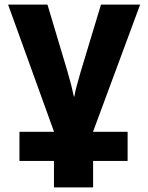

<svg xmlns="http://www.w3.org/2000/svg" viewBox="-20 -569 640 829"><path d="M64 126V0H213V-1L15 -549H185L272 -258Q280 -231 287.5 -201.5Q295 -172 299 -152H301Q304 -172 312 -201Q320 -230 328 -258L416 -549H585L382 -1V0H531V126H382V240H213V126Z"/></svg>

Font: Noto Sans Mono ExtraBold
Style: Regular
Weight: 800
Designer: Monotype Design Team
Foundry: Monotype Imaging Inc.
Version: Version 2.014